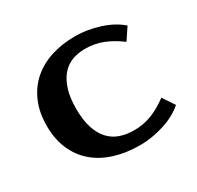

<svg xmlns="http://www.w3.org/2000/svg" viewBox="-126 -684 867 847"><g transform="rotate(-30 307.5 -260.0)"><path d="M350 -540Q382 -540 414 -534.5Q446 -529 475.5 -519.5Q505 -510 530.5 -496Q556 -482 575 -465L535 -405Q494 -436 451.5 -453Q409 -470 360 -470Q324 -470 294 -458.5Q264 -447 242 -421.5Q220 -396 207.5 -356Q195 -316 195 -260Q195 -204 207.5 -164Q220 -124 243 -98.5Q266 -73 298.5 -61.5Q331 -50 370 -50Q419 -50 461.5 -67Q504 -84 545 -115L585 -55Q566 -38 540.5 -24Q515 -10 485.5 -0.5Q456 9 424 14.5Q392 20 360 20Q289 20 230.5 1.5Q172 -17 131 -52.5Q90 -88 67.5 -140Q45 -192 45 -260Q45 -327 67.5 -379.5Q90 -432 130 -467.5Q170 -503 226 -521.5Q282 -540 350 -540Z"/></g></svg>

Font: Prosto One
Style: Regular
Weight: 400
Designer: Pavel Emelyanov and Jovanny lemonad
Foundry: Pavel Emelyanov and Jovanny Lemonad
Version: Version 1.001